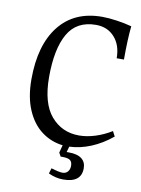

<svg xmlns="http://www.w3.org/2000/svg" viewBox="-90 -701 688 937"><g transform="rotate(10 254.0 -232.5)"><path d="M379 104Q379 175 289 175Q252 175 216 158L224 131Q263 143 280 143Q297 143 306.5 131.5Q316 120 316 103Q316 83 305 75Q294 67 267 67H258L248 49L258 11Q199 4 152.5 -31Q106 -66 79 -129Q52 -192 52 -280Q52 -450 127 -545Q202 -640 340 -640Q372 -640 413 -634Q454 -628 487 -619Q480 -555 480 -453H444Q444 -518 409 -557Q374 -596 317 -596Q221 -596 178 -520.5Q135 -445 135 -306Q135 -176 189 -113Q243 -50 328 -50Q366 -50 407.5 -63Q449 -76 488 -100L501 -75Q451 -34 397.5 -12Q344 10 291 12L283 40H294Q336 40 357.5 56.5Q379 73 379 104Z"/></g></svg>

Font: Gupter
Style: Regular
Weight: 400
Designer: Octavio Pardo
Version: Version 1.000